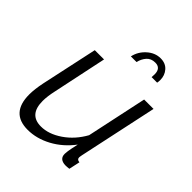

<svg xmlns="http://www.w3.org/2000/svg" viewBox="-207 -851 982 982"><g transform="rotate(45 284.5 -360.0)"><path d="M159 10Q37 10 37 -124Q37 -162 48 -215L114 -521H181L119 -227Q109 -182 109 -149Q109 -50 195 -50Q251 -50 308 -89Q365 -128 401 -193L471 -521H539L448 -96Q447 -90 446 -85Q445 -80 445 -77Q445 -61 464 -60L451 0Q442 1 435.5 1.5Q429 2 423 2Q380 0 380 -37Q380 -44 382 -59Q384 -74 394 -118Q348 -57 285.5 -23.5Q223 10 159 10ZM267 -629Q276 -671 309 -700.5Q342 -730 382 -730Q418 -730 438.5 -706.5Q459 -683 459 -650Q459 -639 457 -629H417Q417 -635 417.5 -640Q418 -645 418 -650Q418 -695 378 -695Q348 -695 331 -675.5Q314 -656 308 -629Z"/></g></svg>

Font: Raleway
Style: Italic
Weight: 400
Italic angle: -12°
Designer: Matt McInerney, Pablo Impallari, Rodrigo Fuenzalida
Foundry: Matt McInerney, Pablo Impallari, Rodrigo Fuenzalida
Version: Version 4.026